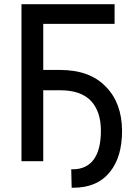

<svg xmlns="http://www.w3.org/2000/svg" viewBox="-20 -759 636 904"><path d="M519.5 -739.3V-646.5H183.6V-429.7H261.7Q403.3 -429.7 478.5 -350.6Q553.7 -274.4 554.7 -143.6Q554.7 -18.6 497.1 50.8Q438.5 125 324.2 125H317.4L315.4 38.1H322.3Q387.7 38.1 421.9 -8.8Q455.1 -55.7 455.1 -143.6Q455.1 -233.4 408.2 -284.2Q360.4 -334 263.7 -334H183.6V0H81.1V-739.3Z"/></svg>

Font: RobotoJAA
Style: Medium
Weight: 500
Version: Version 2.05; 2016-11-05